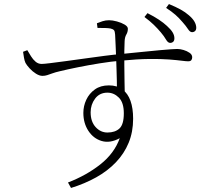

<svg xmlns="http://www.w3.org/2000/svg" viewBox="-20 -851 1040 949"><path d="M775 -691Q759 -710 740 -728.5Q721 -747 694 -767L709 -786Q741 -770 765 -754Q789 -738 805 -723Q825 -705 833.5 -690.5Q842 -676 842 -662Q842 -650 836 -644.5Q830 -639 821 -639Q810 -639 800.5 -655.5Q791 -672 775 -691ZM882 -742Q865 -762 847.5 -777.5Q830 -793 801 -812L815 -831Q849 -817 872.5 -804Q896 -791 913 -776Q933 -759 941.5 -743.5Q950 -728 950 -714Q950 -703 944 -697.5Q938 -692 929 -692Q919 -692 909 -707.5Q899 -723 882 -742ZM94 -595 115 -603Q124 -588 133.5 -572.5Q143 -557 156 -546Q169 -535 186 -535Q197 -535 229 -539Q261 -543 306 -549Q351 -555 400.5 -562Q450 -569 496.5 -575Q543 -581 578 -584Q641 -590 688.5 -595Q736 -600 770.5 -603Q805 -606 826 -607.5Q847 -609 856 -609Q870 -609 887 -604Q904 -599 917 -590Q930 -581 930 -568Q930 -559 925.5 -553.5Q921 -548 910 -548Q900 -548 877 -551Q854 -554 815.5 -557Q777 -560 718.5 -559.5Q660 -559 577 -551Q529 -547 473 -538Q417 -529 365 -518.5Q313 -508 276 -499Q254 -494 239 -488.5Q224 -483 213 -479.5Q202 -476 190 -476Q175 -476 157.5 -487Q140 -498 126 -513.5Q112 -529 106 -540Q101 -551 98.5 -566Q96 -581 94 -595ZM462 -713 459 -736Q471 -741 486.5 -746Q502 -751 519 -751Q536 -751 558 -745Q580 -739 596 -729.5Q612 -720 612 -709Q612 -693 604.5 -680.5Q597 -668 596 -648Q595 -630 594.5 -598.5Q594 -567 594.5 -528Q595 -489 595.5 -448Q596 -407 597 -371L558 -408Q558 -426 557.5 -451.5Q557 -477 556 -506.5Q555 -536 554 -567Q553 -598 551.5 -627Q550 -656 549 -680Q548 -696 543.5 -701.5Q539 -707 527 -710Q517 -712 501 -712.5Q485 -713 462 -713ZM518 -429Q559 -429 585.5 -409Q612 -389 625 -352.5Q638 -316 638 -264Q638 -199 616 -145.5Q594 -92 553 -49Q512 -6 455.5 25.5Q399 57 331 78L316 51Q407 16 476 -38.5Q545 -93 572 -168Q524 -142 483 -154Q442 -166 417 -204Q392 -242 392 -293Q392 -327 406.5 -358Q421 -389 449 -409Q477 -429 518 -429ZM511 -196Q549 -196 570.5 -216Q592 -236 592 -291Q592 -344 567.5 -368.5Q543 -393 511 -393Q472 -393 450 -363.5Q428 -334 428 -296Q428 -250 452.5 -223Q477 -196 511 -196Z"/></svg>

Font: Early Summer Mincho VF
Style: Regular
Weight: 250
Designer: GuiWonder
Version: Version 1.002